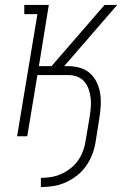

<svg xmlns="http://www.w3.org/2000/svg" viewBox="-20 -550 540 775"><path d="M145 205V168Q166 168 187 164.5Q208 161 228 152Q248 143 266 128.5Q284 114 296.5 95.5Q309 77 316 57Q323 37 326 16L342 -79Q345 -98 346.5 -117Q348 -136 346 -154Q344 -172 338 -189.5Q332 -207 320.5 -220.5Q309 -234 292 -240.5Q275 -247 256 -247H131L90 0H49L131 -493H78V-530H177L137 -283H188L402 -530H453L239 -283H256Q281 -283 304 -276Q327 -269 344 -253.5Q361 -238 371 -216.5Q381 -195 384.5 -171.5Q388 -148 386.5 -123Q385 -98 381 -73L366 22Q362 47 353 71.5Q344 96 328.5 118.5Q313 141 291.5 158Q270 175 245.5 186Q221 197 196 201Q171 205 145 205Z"/></svg>

Font: Iosevka Slab Extralight
Style: Italic
Weight: 200
Italic angle: -9°
Monospace: yes
Designer: Belleve Invis
Foundry: Belleve Invis
Version: Version 11.1.1; ttfautohint (v1.8.3)